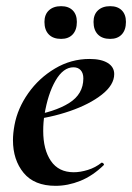

<svg xmlns="http://www.w3.org/2000/svg" viewBox="-20 -590 428 622"><path d="M22 -136Q22 -158 27 -185Q37 -239 71.5 -288Q106 -337 158 -368Q210 -399 270 -399Q308 -399 329 -386Q350 -373 350 -350Q350 -315 310 -283.5Q270 -252 206 -230Q142 -208 73 -201L75 -214Q157 -227 203.5 -256Q250 -285 250 -336Q250 -353 241.5 -362.5Q233 -372 218 -372Q185 -372 160 -329Q135 -286 124 -218Q120 -194 120 -166Q120 -105 145 -68.5Q170 -32 219 -32Q240 -32 264.5 -39.5Q289 -47 309 -63H310Q313 -63 315.5 -60Q318 -57 316 -55Q280 -20 240 -4Q200 12 160 12Q91 12 56.5 -30Q22 -72 22 -136ZM283 -519Q283 -543 297.5 -556.5Q312 -570 337 -570Q361 -570 374.5 -556.5Q388 -543 388 -519Q388 -493 374.5 -478.5Q361 -464 337 -464Q311 -464 297 -478.5Q283 -493 283 -519ZM124 -519Q124 -543 138.5 -556.5Q153 -570 178 -570Q202 -570 215.5 -556.5Q229 -543 229 -519Q229 -493 215.5 -478.5Q202 -464 178 -464Q152 -464 138 -478.5Q124 -493 124 -519Z"/></svg>

Font: Cormorant Garamond
Style: Bold Italic
Weight: 700
Italic angle: -10°
Designer: Christian Thalmann (Catharsis Fonts)
Foundry: Catharsis Fonts
Version: Version 4.000